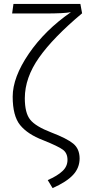

<svg xmlns="http://www.w3.org/2000/svg" viewBox="-20 -756 440 982"><path d="M387.2 53.7Q387.2 102.5 354 138.2Q320.8 174.3 249 206.1L224.1 165Q272.9 144 298.8 119.6Q325.2 95.7 325.2 61.5Q325.2 27.3 301.8 9.8Q278.3 -7.8 200.2 -39.1Q121.1 -69.3 83 -116.2Q44.9 -163.1 44.9 -261.7Q44.9 -360.4 127.4 -481.4Q210 -602.1 342.8 -693.8Q308.6 -687 209 -687H42L48.8 -735.8H391.1L399.9 -688Q252 -564 179.7 -461.4Q107.4 -358.9 106.9 -253.9Q106.9 -177.7 134.8 -143.6Q162.1 -109.4 242.2 -78.6Q322.3 -47.9 354.5 -21.5Q386.7 4.9 387.2 53.7Z"/></svg>

Font: FiraSans-Light
Style: Regular
Weight: 300
Designer: Carrois Corporate & Edenspiekermann AG
Foundry: Carrois Corporate GbR & Edenspiekermann AG
Version: Version 3.106;PS 003.106;hotconv 1.0.70;makeotf.lib2.5.58329